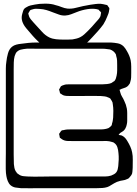

<svg xmlns="http://www.w3.org/2000/svg" viewBox="-20 -967 748 1052"><path d="M707 -47Q706 -37 705.5 -26.5Q705 -16 700 -8L693 1Q692 2 690 4.5Q688 7 686 9Q683 12 677 14Q665 20 652 21.5Q639 23 626 28Q621 29 616 32Q611 35 606 37Q596 42 587.5 48Q579 54 568 58Q555 62 540.5 63Q526 64 512 64H198Q176 64 146.5 64.5Q117 65 94 64Q80 63 65 60.5Q50 58 38 48Q28 39 22.5 25Q17 11 15 -2Q12 -17 11.5 -40.5Q11 -64 11.5 -87.5Q12 -111 12 -126V-552Q12 -572 12 -591.5Q12 -611 15 -630Q17 -650 23.5 -674Q30 -698 46 -711Q56 -719 69.5 -722.5Q83 -726 95 -727Q115 -730 136 -732Q157 -734 178 -734Q187 -734 218 -734Q249 -734 291 -734Q333 -734 374.5 -734Q416 -734 447 -734Q478 -734 487 -734H588Q607 -733 625.5 -729.5Q644 -726 658 -712Q663 -707 667.5 -700Q672 -693 676 -686Q683 -674 688 -662Q693 -650 696 -636Q699 -620 699 -602Q699 -584 699 -567Q699 -555 698.5 -543Q698 -531 694 -519Q693 -517 692.5 -513.5Q692 -510 690 -508Q688 -504 683 -498.5Q678 -493 674 -491Q670 -488 663.5 -486Q657 -484 652 -482Q649 -481 646 -480Q643 -479 640 -477Q639 -476 637.5 -476Q636 -476 635 -475Q634 -474 636 -472L639 -461Q642 -448 649 -437Q656 -426 661 -414Q666 -404 669.5 -393.5Q673 -383 675 -372Q677 -360 677 -348Q677 -336 677 -324Q677 -315 677 -305.5Q677 -296 675 -287Q673 -274 666.5 -262.5Q660 -251 649 -245Q645 -242 641 -240Q637 -238 634 -233Q630 -229 630 -228Q630 -227 635 -227Q639 -226 643 -225.5Q647 -225 650 -223Q660 -218 667 -209.5Q674 -201 679 -192Q687 -179 694 -163.5Q701 -148 704 -132Q708 -113 707.5 -91.5Q707 -70 707 -47ZM55 -588V-172Q55 -150 55 -120.5Q55 -91 56 -68Q57 -57 59 -47Q61 -37 67 -27Q69 -26 70.5 -23Q72 -20 73 -18Q75 -17 77.5 -15.5Q80 -14 82 -12Q84 -11 86.5 -9Q89 -7 92 -6Q101 -2 111 -1.5Q121 -1 131 0Q146 1 169 1Q192 1 215.5 0.5Q239 0 254 0H520Q537 0 555 0Q573 0 589 -5Q597 -8 605 -12.5Q613 -17 618 -24Q623 -31 625 -40Q627 -49 628 -57Q630 -74 630.5 -93Q631 -112 629 -129Q628 -145 623 -160.5Q618 -176 604 -185Q602 -187 599 -187.5Q596 -188 594 -189Q579 -194 563 -194.5Q547 -195 531 -194H389Q372 -194 352 -194.5Q332 -195 318 -205Q316 -207 313 -209Q310 -211 308 -212Q307 -215 306.5 -220Q306 -225 305 -228Q303 -232 304 -234Q304 -235 307 -238Q309 -241 312 -245.5Q315 -250 318 -252Q322 -254 328 -254Q339 -257 349 -257.5Q359 -258 369 -258H508Q522 -258 535 -258Q548 -258 561 -261Q564 -262 568 -263Q572 -264 574 -265Q576 -266 578 -267.5Q580 -269 581 -270Q583 -272 586.5 -274.5Q590 -277 591 -280Q593 -282 593 -285.5Q593 -289 594 -291Q597 -299 598 -307Q599 -315 600 -323Q601 -341 601 -359.5Q601 -378 598 -396Q597 -399 597 -402.5Q597 -406 595 -409Q594 -412 592 -415Q590 -418 588 -421Q587 -423 586 -425Q585 -427 583 -428Q581 -430 578 -431Q575 -432 573 -433Q563 -438 552.5 -439Q542 -440 531 -441Q509 -442 478 -441.5Q447 -441 424 -441H363Q355 -441 345 -441.5Q335 -442 327 -445Q324 -446 320.5 -448.5Q317 -451 314 -453Q313 -454 311.5 -454.5Q310 -455 309 -456Q308 -458 307.5 -462.5Q307 -467 306 -469Q304 -473 304 -477Q304 -479 307 -482Q309 -485 311 -489.5Q313 -494 315 -495Q317 -497 321.5 -498.5Q326 -500 329 -501Q336 -504 344.5 -504.5Q353 -505 361 -505H542Q553 -505 566.5 -506.5Q580 -508 590 -512Q592 -513 594.5 -515Q597 -517 599 -518Q601 -520 603.5 -521Q606 -522 607 -523Q612 -529 615 -537.5Q618 -546 619 -553Q622 -567 622 -582Q622 -597 622 -611Q622 -623 621.5 -635Q621 -647 617 -659Q617 -663 615 -669Q605 -688 583 -696Q579 -697 575 -697Q571 -697 567 -698Q555 -700 543 -700Q531 -700 519 -700H181Q163 -700 144.5 -700.5Q126 -701 109 -698Q101 -697 92 -694.5Q83 -692 76 -686Q70 -682 66 -674Q62 -666 60 -659Q56 -643 55.5 -625Q55 -607 55 -588ZM546 -833Q532 -814 516.5 -796.5Q501 -779 485 -762Q475 -751 463.5 -739.5Q452 -728 439 -720Q424 -708 397.5 -704.5Q371 -701 344.5 -701.5Q318 -702 303 -702Q285 -702 266 -703.5Q247 -705 230 -712Q217 -717 206 -725.5Q195 -734 186 -743Q179 -750 172.5 -756.5Q166 -763 160 -770Q143 -789 123.5 -812.5Q104 -836 100 -858Q97 -874 102 -891Q104 -898 106.5 -906.5Q109 -915 114 -920Q116 -922 119 -924Q122 -926 124 -927Q135 -934 146.5 -937Q158 -940 171 -942Q194 -947 228 -947Q262 -947 284 -939Q301 -935 317 -928.5Q333 -922 349 -920Q360 -919 372 -920Q384 -921 395 -924Q415 -929 435 -933.5Q455 -938 475 -941Q489 -943 504 -945Q519 -947 533 -946Q540 -945 546 -944Q552 -943 559 -941Q561 -940 563.5 -940Q566 -940 567 -939Q569 -938 571 -934Q573 -930 575 -928Q576 -927 577.5 -925.5Q579 -924 579 -922Q580 -918 578 -911Q577 -901 574 -892.5Q571 -884 567 -875Q563 -865 558 -854.5Q553 -844 546 -833ZM460 -917Q428 -912 401 -901Q385 -895 370 -889Q355 -883 338 -882Q319 -881 302 -887.5Q285 -894 268 -900Q251 -907 234 -912Q217 -917 198 -918Q187 -919 177 -919Q167 -919 156 -915Q154 -914 151 -913.5Q148 -913 146 -911Q144 -910 142 -905.5Q140 -901 138 -899L135 -894Q135 -891 136.5 -886.5Q138 -882 139 -879Q140 -874 142.5 -870.5Q145 -867 148 -862Q155 -853 163 -844.5Q171 -836 178 -828Q194 -811 211 -792Q228 -773 250 -762Q267 -754 287 -752Q307 -750 326 -750Q339 -750 351.5 -750Q364 -750 377 -751Q388 -753 398.5 -755.5Q409 -758 419 -763Q431 -769 441.5 -778.5Q452 -788 462 -798Q473 -809 484 -821Q495 -833 505 -845Q511 -852 518.5 -860Q526 -868 529 -876Q531 -878 531 -881.5Q531 -885 532 -887Q532 -889 533 -893Q534 -897 534 -898Q533 -900 530.5 -903Q528 -906 526 -907L520 -914Q518 -915 514.5 -915.5Q511 -916 509 -917Q498 -919 486 -919Q474 -919 460 -917Z"/></svg>

Font: Rubik Vinyl
Style: Regular
Weight: 400
Designer: Hubert and Fischer, NaN
Foundry: Hubert and Fischer, NaN
Version: Version 2.200